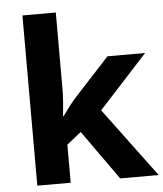

<svg xmlns="http://www.w3.org/2000/svg" viewBox="-54 -807 727 854"><g transform="rotate(-5 310.0 -380.0)"><path d="M227 -420V-760H78V0H227V-170L291 -221L448 0H620L390 -309L607 -546H439L286 -380C262 -354 241 -325 221 -297H219C223 -338 227 -379 227 -420Z"/></g></svg>

Font: Noto Sans Adlam
Style: Bold
Weight: 700
Designer: Mark Jamra, Neil Patel
Foundry: JamraPatel LLC
Version: Version 3.001